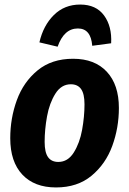

<svg xmlns="http://www.w3.org/2000/svg" viewBox="-20 -806 567 843"><path d="M25 -199Q25 -287 54 -366.5Q83 -446 145 -497Q207 -548 301 -548Q396 -548 449 -491Q502 -434 502 -332Q502 -245 473 -165.5Q444 -86 382 -34.5Q320 17 226 17Q131 17 78 -39.5Q25 -96 25 -199ZM351 -348Q351 -394 336 -415Q321 -436 291 -436Q249 -436 223 -394.5Q197 -353 186.5 -295Q176 -237 176 -183Q176 -137 191 -116Q206 -95 236 -95Q278 -95 304 -136.5Q330 -178 340.5 -236Q351 -294 351 -348ZM153 -620Q170 -694 216.5 -740Q263 -786 332 -786Q402 -786 437 -738Q472 -690 468 -616L385 -605Q379 -681 322 -681Q261 -681 233 -601Z"/></svg>

Font: Fira Sans Condensed
Style: Bold Italic
Weight: 700
Width: 3
Italic angle: -8°
Designer: Carrois Corporate & Edenspiekermann AG
Foundry: Carrois Corporate GbR & Edenspiekermann AG
Version: Version 4.203